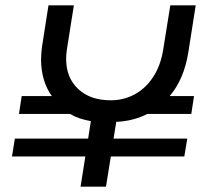

<svg xmlns="http://www.w3.org/2000/svg" viewBox="-20 -720 780 724"><path d="M283.8 -16 301.8 -130H25.2L36 -197.4H312.4L322.6 -263.2Q300.2 -267.2 280.6 -273.7Q261 -280.2 244 -290.4H51.6L61.8 -357.8H175.4Q155.2 -385.6 145 -421Q134.8 -456.4 134.8 -495.2Q134.8 -506.2 135.8 -518.4Q136.8 -530.6 138.2 -542.4L162.8 -700H258.6L232.2 -533.6Q230.8 -524.2 230.1 -515.5Q229.4 -506.8 229.4 -497.8Q229.4 -427.2 274.8 -384.5Q320.2 -341.8 397.4 -341.8Q445.8 -341.8 486.9 -363.7Q528 -385.6 556.6 -428.2Q585.2 -470.8 595.2 -531.8L622.2 -700H718L690.4 -524.2Q674.2 -421.2 619.8 -357.8H711.6L701.4 -290.4H535.6Q511 -277.6 481.4 -269.8Q451.8 -262 418.4 -260.6L408.2 -197.4H686.2L675 -130H398L379.6 -16Z"/></svg>

Font: MuseoModerno Thin
Style: Italic
Weight: 100
Italic angle: -9°
Designer: Pablo Cosgaya, Héctor Gatti, Marcela Romero, and the Authors of The MuseoModerno Project.
Foundry: Omnibus-Type Team
Version: Version 1.003